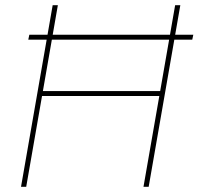

<svg xmlns="http://www.w3.org/2000/svg" viewBox="-20 -720 765 740"><path d="M675 -700 553 0H533L655 -700ZM61 0 183 -700H203L81 0ZM134 -350 137 -369H605L602 -350ZM93 -586H170H177H641H647H725L721 -567H643H637H173H168H89Z"/></svg>

Font: Fixel Italic Variable Display Thin
Style: Italic
Weight: 100
Italic angle: -10°
Designer: AlfaBravo + MacPaw
Foundry: Kyrylo Tkachov, Marchela Mozhyna, Serhii Makarenko, Maria Weinstein, Zakhar Kryvoshyya
Version: Version 1.210;Glyphs 3.2 (3217)